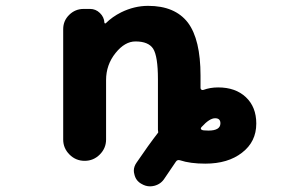

<svg xmlns="http://www.w3.org/2000/svg" viewBox="-20 -579 1040 669"><path d="M472.7 61.5Q453.1 50.8 448.2 28.3Q446.3 21.5 446.3 15.6Q446.3 1 456.1 -12.7Q497.1 -73.2 531.2 -117.2Q531.2 -117.2 531.2 -118.2Q531.2 -119.1 531.2 -119.1Q530.3 -124 530.3 -127V-302.7Q530.3 -382.8 513.7 -409.2Q497.1 -434.6 452.1 -434.6Q415 -434.6 382.8 -394.5Q349.6 -353.5 349.6 -299.8V-92.8Q349.6 -62.5 327.6 -40.5Q305.7 -18.6 274.9 -18.6Q244.1 -18.6 222.2 -40.5Q200.2 -62.5 200.2 -92.8V-477.5Q200.2 -506.8 221.2 -527.3Q242.2 -547.9 271.5 -547.9H293.9Q313.5 -547.9 328.1 -533.7Q342.8 -519.5 343.8 -500Q343.8 -498 345.7 -497.6Q347.7 -497.1 348.6 -498Q371.1 -520.5 402.3 -536.1Q448.2 -558.6 496.1 -558.6Q589.8 -558.6 634.8 -500Q678.7 -441.4 678.7 -315.4V-272.5Q678.7 -268.6 681.6 -266.6Q684.6 -264.6 688.5 -265.6Q711.9 -274.4 740.2 -274.4Q800.8 -274.4 836.9 -240.2Q873 -206.1 873 -148.4Q873 -85 823.2 -46.9Q774.4 -8.8 695.3 -8.8Q642.6 -8.8 607.4 -20.5Q597.7 -23.4 592.8 -15.6Q580.1 2.9 553.7 42Q541 62.5 517.6 68.4Q509.8 70.3 502.9 70.3Q487.3 70.3 472.7 61.5ZM682.6 -136.7Q679.7 -133.8 679.7 -130.9Q679.7 -128.9 681.6 -127.9Q681.6 -127 682.6 -127Q685.5 -124 706.1 -124Q748 -124 748 -149.4Q748 -167 729.5 -167Q710 -167 682.6 -136.7Z"/></svg>

Font: Rounded-X Mgen+ 1m bold
Style: Bold
Weight: 700
Designer: [Source Han Sans]
Ryoko NISHIZUKA  (kana & ideographs); Paul D. Hunt (Latin, Greek & Cyrillic); Wenlong ZHANG  (bopomofo
Version: Version 1.059.20150602